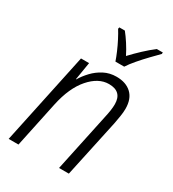

<svg xmlns="http://www.w3.org/2000/svg" viewBox="-185 -866 869 967"><g transform="rotate(30 249.5 -382.5)"><path d="M19 0 132 -533H179L162 -430H164Q180 -457 204.5 -483Q229 -509 261.5 -526Q294 -543 334 -543Q389 -543 421 -513Q453 -483 453 -425Q453 -405 449 -380.5Q445 -356 441 -335L369 0H312L384 -339Q389 -361 392 -381Q395 -401 395 -418Q395 -492 319 -492Q259 -492 207 -432.5Q155 -373 132 -265L76 0ZM290 -606Q283 -627 271 -655Q259 -683 245 -710Q231 -737 219 -756L221 -765H253Q270 -744 288.5 -715.5Q307 -687 322 -657Q349 -686 379.5 -714.5Q410 -743 439 -765H474L473 -756Q455 -738 429 -711Q403 -684 379 -656Q355 -628 341 -606Z"/></g></svg>

Font: Noto Sans SemiCondensed Light
Style: Italic
Weight: 300
Width: 4
Italic angle: -12°
Designer: Monotype Design Team
Foundry: Monotype Imaging Inc.
Version: Version 2.013; ttfautohint (v1.8.4.7-5d5b)